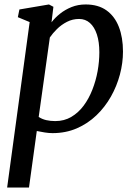

<svg xmlns="http://www.w3.org/2000/svg" viewBox="-20 -587 610 861"><path d="M12 254 113 -488 60 -510 67 -544.5 199.5 -567 219.5 -556.5 211 -487Q226.5 -507.5 249.5 -525.8Q272.5 -544 301.2 -555.5Q330 -567 364 -567Q420.5 -567 457.5 -540.5Q494.5 -514 513 -466.5Q531.5 -419 531.5 -355.5Q531.5 -305 517.8 -253Q504 -201 477.5 -154Q451 -107 412.5 -70Q374 -33 324.5 -11.5Q275 10 215.5 10Q199 10 180.5 7Q162 4 145 0.5L110 254ZM153.5 -62.5Q169 -52.5 187.8 -48.2Q206.5 -44 228 -44Q268 -44 299.8 -62.8Q331.5 -81.5 355 -113Q378.5 -144.5 394.2 -184.8Q410 -225 417.8 -268.2Q425.5 -311.5 425.5 -352.5Q425.5 -399 414.5 -432.5Q403.5 -466 383.2 -484Q363 -502 334.5 -502Q305.5 -502 280.2 -489Q255 -476 235.5 -456.8Q216 -437.5 203.5 -419Z"/></svg>

Font: Merriweather 20pt
Style: Italic
Weight: 400
Italic angle: -7.8°
Version: Version 2.101